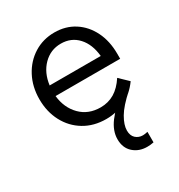

<svg xmlns="http://www.w3.org/2000/svg" viewBox="-177 -629 931 996"><g transform="rotate(-30 288.0 -130.5)"><path d="M459 -141 511 -91Q472 -37 419.5 -10.5Q367 16 304 16Q230 16 173.5 -18Q117 -52 85.5 -111.5Q54 -171 54 -246Q54 -321 85.5 -380.5Q117 -440 171.5 -474Q226 -508 294 -508Q361 -508 412.5 -475Q464 -442 493 -383.5Q522 -325 522 -249V-219H135Q143 -145 189.5 -98Q236 -51 309 -51Q355 -51 392 -73Q429 -95 459 -141ZM294 -441Q232 -441 188.5 -397Q145 -353 136 -282H442Q435 -355 395.5 -398Q356 -441 294 -441ZM455 180V243Q445 245 435.5 246Q426 247 416 247Q367 247 334 217.5Q301 188 301 136Q301 86 337.5 37Q374 -12 434 -52L478 -53Q416 2 391 45Q366 88 366 121Q366 152 383.5 168Q401 184 426 184Q431 184 439 183Q447 182 455 180Z"/></g></svg>

Font: Wix Madefor Text
Style: Regular
Weight: 400
Designer: Dalton Maag Ltd
Foundry: Dalton Maag Ltd
Version: Version 3.100